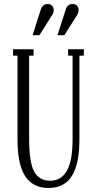

<svg xmlns="http://www.w3.org/2000/svg" viewBox="-20 -925 479 955"><path d="M222 10Q143 10 105 -49Q67 -108 67 -232V-648H45V-680H147V-648H125V-232Q125 -119 149.5 -72.5Q174 -26 230 -26Q283 -26 312 -74.5Q341 -123 341 -232V-648H319V-680H397V-648H375V-232Q375 -108 337 -49Q299 10 222 10ZM306 -875Q315 -905 341 -905Q355 -905 363 -896.5Q371 -888 371 -874Q371 -862 364 -851L300 -750H266ZM182 -875Q191 -905 217 -905Q231 -905 239 -896.5Q247 -888 247 -874Q247 -862 240 -851L176 -750H142Z"/></svg>

Font: Margherita Variable
Style: Regular
Weight: 400
Designer: James Puckett
Foundry: Dunwich Type Founders
Version: Version 1.008